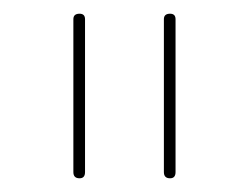

<svg xmlns="http://www.w3.org/2000/svg" viewBox="-20 -727 367 280"><path d="M87 -699Q87 -707 96 -707Q104 -707 104 -699V-476Q104 -467 96 -467Q87 -467 87 -476ZM219 -699Q219 -707 228 -707Q236 -707 236 -699V-476Q236 -467 228 -467Q219 -467 219 -476Z"/></svg>

Font: Libertine Sup Thin
Style: Regular
Weight: 100
Designer: Bastien Sozeau
Foundry: NBR — Bastien Sozeau
Version: Version 2.003; ttfautohint (v1.8.4.7-5d5b);gftools[0.9.33]